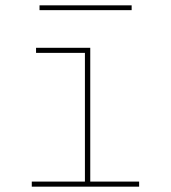

<svg xmlns="http://www.w3.org/2000/svg" viewBox="-20 -699 640 719"><path d="M501 0H99V-19H298V-501H115V-520H318V-19H501ZM128 -661V-679H473V-661Z"/></svg>

Font: Iosevka Thin Extended
Style: Regular
Weight: 100
Width: 7
Monospace: yes
Designer: Belleve Invis
Foundry: Belleve Invis
Version: Version 32.5.0; ttfautohint (v1.8.4)